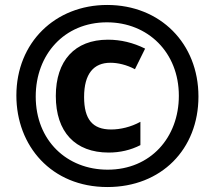

<svg xmlns="http://www.w3.org/2000/svg" viewBox="-20 -744 865 774"><path d="M413 10C630 10 780 -142 780 -355C780 -569 626 -724 412 -724C203 -724 46 -573 46 -359C46 -156 187 10 413 10ZM414 -60C250 -60 124 -177 124 -355C124 -524 239 -654 411 -654C576 -654 701 -533 701 -358C701 -190 587 -60 414 -60ZM418 -129C464 -129 507 -139 546 -159V-253C508 -232 465 -222 428 -222C353 -222 319 -263 319 -353C319 -447 358 -491 425 -491C455 -491 490 -483 524 -465L565 -548C517 -572 467 -584 415 -584C281 -584 205 -499 205 -357C205 -212 283 -129 418 -129Z"/></svg>

Font: Noto Sans Devanagari ExtraCondensed ExtraBold
Style: Regular
Weight: 800
Width: 2
Designer: Jelle Bosma - Monotype Design Team
Foundry: Monotype Imaging Inc.
Version: Version 2.004